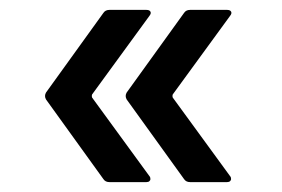

<svg xmlns="http://www.w3.org/2000/svg" viewBox="-20 -475 569 388"><path d="M189 -113 73 -274Q69 -281 73 -288L189 -449Q193 -455 201 -455H276Q282 -455 284 -451.5Q286 -448 282 -443L166 -284Q165 -281 166 -278L282 -119Q284 -117 284 -113Q284 -111 282 -109Q280 -107 276 -107H201Q193 -107 189 -113ZM352 -113 236 -274Q232 -281 236 -288L352 -449Q356 -455 364 -455H439Q445 -455 447 -451.5Q449 -448 445 -443L329 -284Q328 -281 329 -278L445 -119Q447 -117 447 -113Q447 -111 445 -109Q443 -107 439 -107H364Q356 -107 352 -113Z"/></svg>

Font: BarlowMedium
Style: Regular
Weight: 500
Designer: Jeremy Tribby
Foundry: Tribby Type
Version: Version 1.422